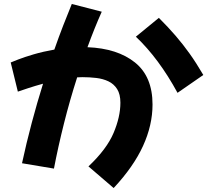

<svg xmlns="http://www.w3.org/2000/svg" viewBox="-20 -880 1045 968"><path d="M252 -30 91 -57Q113 -159 140 -260.5Q167 -362 197 -458Q157 -447 123.5 -436Q90 -425 70 -418L34 -565Q41 -568 71.5 -580Q102 -592 149.5 -606Q197 -620 254 -630Q276 -693 298.5 -751Q321 -809 342 -860L493 -821Q456 -738 421 -642Q572 -636 660.5 -565Q749 -494 749 -353Q749 -249 701 -144Q653 -39 553 68L426 -41Q518 -128 552.5 -209.5Q587 -291 587 -362Q587 -405 570.5 -431Q554 -457 526.5 -470Q499 -483 465 -487Q431 -491 395 -491Q382 -491 369 -490Q332 -375 302.5 -257.5Q273 -140 252 -30ZM875 -412Q781 -585 665 -695L781 -790Q829 -742 866 -699Q903 -656 936.5 -609Q970 -562 1005 -502Z"/></svg>

Font: Mochiy Pop One
Style: Regular
Weight: 400
Designer: FONTDASU
Foundry: FONTDASU / Google Inc. / Adobe
Version: Version 2.000